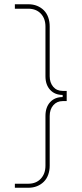

<svg xmlns="http://www.w3.org/2000/svg" viewBox="-20 -740 384 904"><path d="M50 144H113Q136 144 154.5 136.5Q173 129 186.5 115.5Q200 102 207 82.5Q214 63 214 40V-194Q214 -225 231 -244.5Q248 -264 275 -264H294V-312H275Q247 -312 230.5 -331.5Q214 -351 214 -381V-615Q214 -639 207 -658.5Q200 -678 186.5 -691.5Q173 -705 154.5 -712.5Q136 -720 113 -720H50V-699H113Q150 -699 172 -676Q194 -653 194 -615V-381Q194 -341 216 -317Q238 -293 275 -293V-283Q238 -283 216 -259Q194 -235 194 -194V40Q194 78 172 101.5Q150 125 113 125H50Z"/></svg>

Font: Fixel Variable
Style: Regular
Weight: 100
Width: 3
Designer: AlfaBravo + MacPaw
Foundry: Kyrylo Tkachov, Marchela Mozhyna, Serhii Makarenko, Maria Weinstein, Zakhar Kryvoshyya
Version: Version 1.211